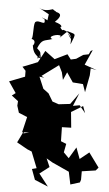

<svg xmlns="http://www.w3.org/2000/svg" viewBox="-109 -1251 809 1421"><g transform="rotate(-5 295.5 -540.0)"><path d="M533 -825 478 -801 438 -799 417 -840 319 -812 256 -879 242 -861 194 -801 109 -783 77 -777 117 -714 162 -720 99 -755 90 -702 -31 -678 10 -587 -20 -572 22 -526 14 -493 21 -440 79 -403 32 -294 137 -282 193 -295 41 -285 68 -332 -11 -223 60 -165 90 -146 116 -20 81 -17 96 65 187 123 133 21 212 -20 196 -86 236 -52 351 27 354 122 426 113 436 94 447 32 550 35 573 16 515 -102 439 -60 423 -147 359 -73 309 -145 326 -117 350 -180 313 -203 329 -306 397 -296 406 -412 499 -448 509 -394 474 -456H424L479 -544L405 -472L320 -477L276 -501L252 -564L217 -601L196 -693L230 -682L211 -697L348 -765L364 -711L367 -654L403 -707L438 -629L512 -610L522 -549L568 -670L579 -721L622 -704L537 -752L606 -854L590 -849L574 -826ZM291 -1103C282 -1114 223 -1143 270 -1114C278 -1052 230 -1119 199 -1097C181 -1074 175 -965 158 -977C187 -971 191 -944 164 -923C177 -936 145 -873 218 -824C221 -867 210 -885 214 -830C203 -878 192 -848 195 -826C227 -862 224 -870 197 -904C240 -971 252 -952 316 -962C272 -984 364 -1000 380 -979C341 -940 434 -1017 430 -1003C474 -931 452 -929 429 -1012C495 -976 497 -996 446 -911C446 -934 479 -984 402 -1023C394 -1008 369 -1062 392 -1042C380 -1047 412 -1054 345 -1087C422 -1138 374 -1153 359 -1160C373 -1156 326 -1183 344 -1182C297 -1175 266 -1177 235 -1203L305 -1147Z"/></g></svg>

Font: Hussar Lance
Style: Regular
Weight: 700
Foundry: Cannot Into Space Fonts, PlusOne Fonts
Version: Version 2.27